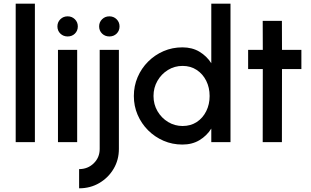

<svg xmlns="http://www.w3.org/2000/svg" viewBox="-20 -770 1682 1040"><path d="M65 0V-750H169V0Z M294 -500H398V0H294ZM346.5 -572.5Q323 -572.5 307 -588Q291 -603.5 291 -627Q291 -650 307 -665.8Q323 -681.5 346.5 -681.5Q369.5 -681.5 385.5 -665.8Q401.5 -650 401.5 -627Q401.5 -603.5 385.8 -588Q370 -572.5 346.5 -572.5Z M408.5 250V146Q455.5 146 487.8 114.5Q520 83 520 37V-500H624V37Q624 96 595.5 144.2Q567 192.5 518.2 221.2Q469.5 250 408.5 250ZM572.5 -572.5Q549 -572.5 533 -588Q517 -603.5 517 -627Q517 -650 533 -665.8Q549 -681.5 572.5 -681.5Q595.5 -681.5 611.5 -665.8Q627.5 -650 627.5 -627Q627.5 -603.5 611.8 -588Q596 -572.5 572.5 -572.5Z M1124.5 -750H1228.5V0H1124.5V-73.5Q1100 -34.5 1060.5 -10.8Q1021 13 968 13Q913.5 13 866 -7.5Q818.5 -28 782.2 -64.2Q746 -100.5 725.5 -148Q705 -195.5 705 -250Q705 -304.5 725.5 -352.2Q746 -400 782.2 -436.2Q818.5 -472.5 866 -493Q913.5 -513.5 968 -513.5Q1021 -513.5 1060.5 -489.8Q1100 -466 1124.5 -427.5ZM969 -87.5Q1013 -87.5 1046 -109.2Q1079 -131 1097.2 -168Q1115.5 -205 1115.5 -250Q1115.5 -295.5 1097 -332.5Q1078.5 -369.5 1045.5 -391.2Q1012.5 -413 969 -413Q925.5 -413 889.8 -391Q854 -369 832.8 -332Q811.5 -295 811.5 -250Q811.5 -204.5 833.2 -167.5Q855 -130.5 890.8 -109Q926.5 -87.5 969 -87.5Z M1612.5 -396H1507.5L1507 0H1403L1403.5 -396H1324V-500H1403.5L1403 -657H1507L1507.5 -500H1612.5Z"/></svg>

Font: Urbanist SemiBold
Style: Regular
Weight: 600
Designer: Corey Hu
Foundry: Corey Hu
Version: Version 1.321; ttfautohint (v1.8.4.7-5d5b)